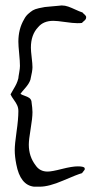

<svg xmlns="http://www.w3.org/2000/svg" viewBox="-20 -705 362 719"><path d="M289.1 -658.2Q290 -656.2 296.4 -650.9Q302.7 -645.5 302.7 -640.6Q302.7 -635.7 300.3 -632.3Q297.9 -628.9 293.5 -625.5Q289.1 -622.1 287.1 -619.1Q281.2 -618.2 269.5 -618.2Q253.9 -618.2 223.6 -622.6Q193.4 -627 179.7 -627Q142.6 -627 123 -603.5Q95.7 -575.2 95.7 -526.4Q95.7 -514.6 98.6 -490.2Q101.6 -465.8 101.6 -453.1Q101.6 -439.5 93.8 -406.2Q88.9 -391.6 74.2 -375Q59.6 -358.4 56.6 -353.5Q62.5 -349.6 72.8 -346.2Q83 -342.8 89.4 -338.4Q95.7 -334 97.7 -326.2Q101.6 -298.8 101.6 -285.2Q101.6 -262.7 94.7 -222.2Q87.9 -181.6 87.9 -163.1Q87.9 -119.1 113.3 -85.9Q128.9 -62.5 158.2 -62.5Q173.8 -62.5 211.9 -72.3Q250 -82 271.5 -82Q293 -82 296.9 -76.2Q297.9 -71.3 296.9 -69.3Q295.9 -67.4 292 -63Q288.1 -58.6 287.1 -56.6Q269.5 -51.8 216.3 -28.8Q163.1 -5.9 128.9 -5.9H107.4Q55.7 -11.7 41 -89.8Q35.2 -119.1 35.2 -142.6Q35.2 -165 42 -211.9Q48.8 -258.8 48.8 -289.1Q48.8 -300.8 44.4 -310.5Q40 -320.3 31.7 -331.5Q23.4 -342.8 19.5 -351.6Q23.4 -359.4 30.3 -370.6Q37.1 -381.8 41.5 -391.1Q45.9 -400.4 48.8 -412.1Q48.8 -416 51.8 -432.6Q54.7 -449.2 54.7 -458Q54.7 -474.6 51.8 -504.4Q48.8 -534.2 48.8 -548.8Q48.8 -596.7 70.3 -632.8Q76.2 -644.5 85.4 -652.8Q94.7 -661.1 102.5 -666Q110.4 -670.9 125.5 -674.3Q140.6 -677.7 147.9 -678.7Q155.3 -679.7 174.8 -681.2Q194.3 -682.6 201.2 -683.6Q202.1 -683.6 205.6 -684.1Q209 -684.6 210.9 -684.6Q223.6 -684.6 235.8 -680.2Q248 -675.8 262.7 -668.9Q277.3 -662.1 289.1 -658.2Z"/></svg>

Font: Shelly2023
Style: Regular
Weight: 400
Version: Version 0.2